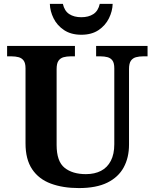

<svg xmlns="http://www.w3.org/2000/svg" viewBox="-20 -948 787 978"><path d="M381.7 10Q300.4 10 239 -12.8Q177.5 -35.6 143.8 -85.9Q110 -136.2 110 -217.7V-599.9Q110 -627 100.2 -639.8Q90.5 -652.6 74.3 -656.8Q58.1 -661 38.4 -661H16.2V-714H361.7V-661H339.4Q320.3 -661 303.9 -656.6Q287.5 -652.1 278 -638.6Q268.4 -625 268.4 -595.9V-210Q268.4 -125.9 308.8 -93.5Q349.1 -61 417.4 -61Q462.1 -61 494.5 -77.8Q526.8 -94.6 544.5 -128.7Q562.2 -162.7 562.2 -213.5V-599.9Q562.2 -627 552.8 -639.8Q543.3 -652.6 527.4 -656.8Q511.5 -661 491.8 -661H469.6V-714H731.6V-661H708.7Q689 -661 672.7 -656.6Q656.3 -652.1 646.7 -638.6Q637.2 -625 637.2 -595.9V-211.5Q637.2 -145 610 -95.2Q582.9 -45.5 526.7 -17.7Q470.4 10 381.7 10ZM394.2 -771Q342 -771 306.3 -794.7Q270.7 -818.4 252.8 -854.9Q234.9 -891.3 233.9 -928.3H300.2Q308.2 -892.3 332.7 -876.3Q357.2 -860.3 394.2 -860.3Q431.2 -860.3 455.7 -876.3Q480.2 -892.3 488.2 -928.3H553.9Q552.9 -891.3 535 -854.9Q517.1 -818.4 482 -794.7Q446.8 -771 394.2 -771Z"/></svg>

Font: Noto Serif Gurmukhi
Style: Regular
Weight: 400
Designer: Vaibhav Singh and the Monotype Design Team
Foundry: Monotype Imaging Inc.
Version: Version 2.003